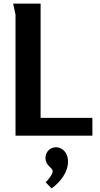

<svg xmlns="http://www.w3.org/2000/svg" viewBox="-20 -752 554 1064"><path d="M53 -732 66 -671V0H492V-99H205V-732ZM289 64C257 64 232 91 232 123C232 168 272 176 272 197C272 214 247 245 233 258L266 292C314 257 357 204 357 142C357 102 332 64 289 64Z"/></svg>

Font: Rosario
Style: Bold
Weight: 700
Designer: Hector Gatti
Foundry: Omnibus Type
Version: Version 1.100